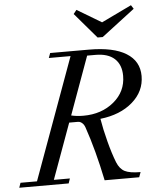

<svg xmlns="http://www.w3.org/2000/svg" viewBox="-77 -918 809 968"><g transform="rotate(-5 327.5 -434.0)"><path d="M440.4 -720.2 330.6 -848.6 346.2 -868.2 469.7 -794.4 622.1 -867.7 634.3 -848.6 466.3 -720.2ZM-19 0 -10.7 -24.4H72.8L296.4 -638.7H186.5L195.3 -663.1H391.6Q515.1 -663.1 579.8 -623Q644.5 -583 644.5 -507.8Q644.5 -430.2 582.3 -376Q520 -321.8 418.9 -310.5Q427.7 -256.8 444.1 -194.1Q460.4 -131.3 478.5 -85.4Q492.2 -51.3 517.6 -38.3Q543 -25.4 597.2 -25.4L587.9 0H413.1Q380.9 -156.2 340.3 -273.4Q335.4 -288.1 325.7 -296.6Q315.9 -305.2 304.7 -305.2H260.3L158.2 -24.4H239.3L231 0ZM422.4 -633.8H379.9L273.4 -340.3Q301.3 -333.5 335 -333.5Q427.2 -333.5 489.5 -385.3Q551.8 -437 551.8 -516.6Q551.8 -572.8 518.6 -603.3Q485.4 -633.8 422.4 -633.8Z"/></g></svg>

Font: Elstob 18pt
Style: Italic
Weight: 400
Italic angle: -20°
Designer: Peter S. Baker
Version: Version 1.015